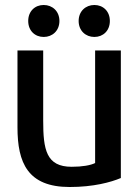

<svg xmlns="http://www.w3.org/2000/svg" viewBox="-20 -735 553 769"><path d="M464 -22C424 -5 354 14 259 14C91 14 50 -83 50 -225V-533H153V-252C153 -136 165 -67 267 -67C310 -67 343 -73 361 -82V-533H464ZM218 -651C218 -612 190 -587 155 -587C120 -587 93 -612 93 -651C93 -690 120 -715 155 -715C190 -715 218 -690 218 -651ZM420 -651C420 -612 393 -587 358 -587C323 -587 295 -612 295 -651C295 -690 323 -715 358 -715C393 -715 420 -690 420 -651Z"/></svg>

Font: Repo Medium
Style: Regular
Weight: 500
Designer: Stefan Peev
Foundry: Context Ltd
Version: Version 1.502